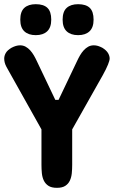

<svg xmlns="http://www.w3.org/2000/svg" viewBox="-27 -901 546 921"><path d="M218.8 -806.6Q218.8 -769 199.2 -750.7Q179.7 -732.4 144.5 -732.4Q109.4 -732.4 89.8 -750.7Q70.3 -769 70.3 -806.6Q70.3 -845.7 89.8 -863.3Q109.4 -880.9 144.5 -880.9Q182.1 -880.9 200.4 -863.3Q218.8 -845.7 218.8 -806.6ZM421.9 -806.6Q421.9 -769 402.3 -750.7Q382.8 -732.4 347.7 -732.4Q312.5 -732.4 293 -750.7Q273.4 -769 273.4 -806.6Q273.4 -845.7 293 -863.3Q312.5 -880.9 347.7 -880.9Q385.3 -880.9 403.6 -863.3Q421.9 -845.7 421.9 -806.6ZM319.3 -110.4Q319.3 -89.8 317.4 -70.1Q315.4 -50.3 308.1 -34.7Q300.8 -19 286.1 -9.5Q271.5 0 246.1 0Q220.2 0 205.6 -9.5Q190.9 -19 183.3 -34.7Q175.8 -50.3 173.8 -70.1Q171.9 -89.8 171.9 -110.4V-280.3L26.4 -540Q14.6 -560.5 3.9 -580.3Q-6.8 -600.1 -6.8 -620.1Q-6.8 -633.3 0.7 -646.7Q8.3 -660.2 28.3 -671.9Q50.3 -683.6 69.3 -683.6Q84 -683.6 95.9 -677Q107.9 -670.4 117.7 -659.7Q127.4 -648.9 135.3 -635.5Q143.1 -622.1 149.4 -608.4L238.3 -421.9H253.9L342.8 -608.4Q349.1 -622.1 356.9 -635.5Q364.7 -648.9 374.5 -659.7Q384.3 -670.4 396.2 -677Q408.2 -683.6 422.9 -683.6Q433.1 -683.6 442.9 -680.7Q452.6 -677.7 463.9 -671.9Q482.9 -660.2 491 -646.7Q499 -633.3 499 -620.1Q499 -611.3 491.2 -591.6Q483.4 -571.8 465.8 -540L319.3 -280.3Z"/></svg>

Font: Concert One
Style: Regular
Weight: 400
Version: Version 1.003